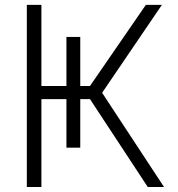

<svg xmlns="http://www.w3.org/2000/svg" viewBox="-20 -751 716 772"><path d="M87.9 -731.4H146.5V-405.3H247.1V-602.5H302.7V-405.3H341.8L566.4 -731.4H630.9L390.6 -377.9L639.6 1H574.2L341.8 -352.5H302.7V-157.2H247.1V-352.5H146.5V1H87.9Z"/></svg>

Font: Gen Shin Gothic Light
Style: Regular
Weight: 200
Designer: [Source Han Sans]
Ryoko NISHIZUKA  (kana & ideographs); Paul D. Hunt (Latin, Greek & Cyrillic); Wenlong ZHANG  (bopomofo
Version: Version 1.002.20150607